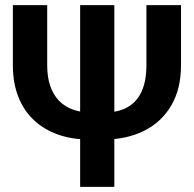

<svg xmlns="http://www.w3.org/2000/svg" viewBox="-20 -731 760 751"><path d="M552.7 -710.9H688V-476.1Q688 -383.3 649.7 -318.1Q611.3 -252.9 543 -219Q474.6 -185.1 383.8 -185.1H330.1Q263.2 -185.1 208 -204.3Q152.8 -223.6 113 -260.7Q73.2 -297.9 51.8 -352.1Q30.3 -406.2 30.3 -476.1V-710.9H164.6V-476.1Q164.6 -430.2 176.3 -395.5Q188 -360.8 210.2 -337.6Q232.4 -314.5 264.2 -302.7Q295.9 -291 335.4 -291H388.7Q442.4 -291 479 -311.8Q515.6 -332.5 534.2 -373.8Q552.7 -415 552.7 -476.1ZM427.2 -710.9V0H293.5V-710.9Z"/></svg>

Font: Roboto SemiBold
Style: Regular
Weight: 600
Designer: Christian Robertson
Foundry: Google
Version: Version 3.009; 2024